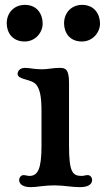

<svg xmlns="http://www.w3.org/2000/svg" viewBox="-20 -773 433 793"><path d="M59.1 -29.3C59.1 -18.6 66.9 0 107.4 0C134.8 0 156.2 -7.3 207 -7.3C243.7 -7.3 276.4 0 310.1 0C351.1 0 360.4 -16.6 360.4 -29.3C360.4 -39.6 353.5 -49.8 342.3 -49.8C333 -49.8 325.2 -46.4 318.8 -46.4C280.8 -46.4 265.1 -58.6 265.1 -170.9V-431.2C265.1 -488.3 249.5 -492.7 226.6 -492.7C199.7 -492.7 176.8 -486.8 154.3 -486.8C120.1 -486.8 102.1 -492.7 84 -492.7C59.1 -492.7 52.7 -476.6 52.7 -467.8C52.7 -442.4 111.3 -447.8 130.4 -422.4C144 -403.8 151.4 -378.9 151.4 -311.5V-170.9C151.4 -74.7 136.2 -46.4 101.1 -46.4C94.2 -46.4 85.4 -49.8 77.1 -49.8C66.9 -49.8 59.1 -39.6 59.1 -29.3ZM318.4 -601.6C363.3 -601.6 393.1 -639.6 393.1 -675.3C393.1 -715.3 369.1 -752.9 319.3 -752.9C274.9 -752.9 244.6 -720.2 244.6 -676.8C244.6 -640.6 265.6 -601.6 318.4 -601.6ZM82 -601.6C127 -601.6 156.2 -639.6 156.2 -675.3C156.2 -715.3 132.8 -752.9 83 -752.9C38.1 -752.9 7.8 -720.2 7.8 -676.8C7.8 -640.6 29.3 -601.6 82 -601.6Z"/></svg>

Font: Stoke
Style: Regular
Weight: 400
Designer: Nicole Fally
Foundry: Nicole Fally
Version: Version 1.002